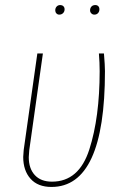

<svg xmlns="http://www.w3.org/2000/svg" viewBox="-20 -731 498 761"><path d="M396 -449Q396 10 184 10Q130 10 101 -22.5Q72 -55 72 -109Q72 -117 74 -137L128 -519H150L96 -136Q94 -116 94 -108Q94 -63 118 -37Q142 -11 186 -11Q293 -11 334 -138.5Q375 -266 375 -449Q375 -483 372 -519H392Q396 -471 396 -449ZM199 -690Q199 -699 204.5 -705Q210 -711 219 -711Q226 -711 231 -706.5Q236 -702 236 -694Q236 -685 230 -679Q224 -673 215 -673Q208 -673 203.5 -678Q199 -683 199 -690ZM337 -690Q337 -699 342.5 -705Q348 -711 358 -711Q365 -711 369.5 -706.5Q374 -702 374 -694Q374 -685 368.5 -679Q363 -673 354 -673Q347 -673 342 -678Q337 -683 337 -690Z"/></svg>

Font: Fira Sans Extra Condensed Thin
Style: Italic
Weight: 250
Width: 3
Italic angle: -8°
Designer: Carrois Corporate & Edenspiekermann AG
Foundry: Carrois Corporate GbR & Edenspiekermann AG
Version: Version 4.203